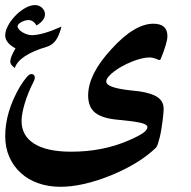

<svg xmlns="http://www.w3.org/2000/svg" viewBox="-30 -488 743 745"><path d="M111.8 -389.2Q99.1 -410.2 80.1 -410.2Q73.7 -410.2 66.4 -408Q59.1 -405.8 52.7 -402.3Q46.4 -398.9 42.2 -394.5Q38.1 -390.1 38.1 -386.2Q38.1 -380.4 43.5 -374Q48.8 -367.7 57.1 -362.8Q65.4 -357.9 75 -354.7Q84.5 -351.6 93.3 -351.6Q134.8 -351.6 208.5 -384.8Q199.7 -349.6 186.3 -331.3Q172.9 -313 151.9 -306.6Q43.9 -274.4 27.3 -224.1Q9.8 -237.3 9.8 -248.5Q9.8 -266.1 30.3 -300.3Q-9.8 -321.8 -9.8 -350.6Q-9.8 -368.7 1.7 -389.4Q13.2 -410.2 30.3 -427.7Q47.4 -445.3 67.6 -456.8Q87.9 -468.3 105.5 -468.3Q122.1 -468.3 133.3 -457.5Q144.5 -446.8 144.5 -432.6Q144.5 -408.7 111.8 -389.2ZM586.9 -254.9Q565.9 -265.1 550.3 -265.1Q535.6 -265.1 517.3 -260.5Q499 -255.9 480.5 -248.3Q461.9 -240.7 444.1 -231Q426.3 -221.2 412.6 -210.7Q398.9 -200.2 390.6 -190.2Q382.3 -180.2 382.3 -171.9Q382.3 -159.2 406 -150.9Q429.7 -142.6 473.1 -137.7H472.7Q509.8 -134.8 535.2 -128.9Q560.5 -123 575.9 -114.3Q591.3 -105.5 598.1 -93.3Q605 -81.1 605 -64.9Q605 -57.6 603.8 -44.9Q602.5 -32.2 600.6 -17.1Q598.6 -2 595.9 14.4Q593.3 30.8 589.8 44.9Q586.4 59.1 582.8 69.8Q579.1 80.6 575.7 84.5Q512.7 146 401.9 191.9Q291.5 236.8 203.6 236.8Q157.7 236.8 118.4 222.9Q79.1 209 50.8 183.3Q22.5 157.7 6.3 121.3Q-9.8 85 -9.8 40.5Q-9.8 -53.7 47.4 -151.9Q62.5 -175.8 73.2 -188.2Q84 -200.7 90.8 -200.7Q98.6 -200.7 101.8 -196.8Q105 -192.9 105 -187Q105 -183.1 103.5 -178.7Q102.1 -174.3 100.1 -170.4Q89.4 -149.9 80.8 -128.7Q72.3 -107.4 66.2 -87.4Q60.1 -67.4 56.9 -49.6Q53.7 -31.7 53.7 -18.6Q53.7 39.1 103 69.8Q152.3 100.6 246.1 100.6Q307.6 100.6 362.5 89.8Q417.5 79.1 466.3 58.1Q504.4 42 523.2 29.3Q542 16.6 542 5.4Q542 -5.9 513.4 -12Q484.9 -18.1 426.8 -23.4Q366.2 -28.8 339.1 -50.8Q312 -72.8 312 -117.2Q312 -158.2 334 -202.6Q356 -247.1 401.9 -296.9Q446.8 -346.7 487.8 -371.3Q528.8 -396 564.9 -396Q619.6 -396 619.6 -347.7Q619.6 -322.8 592.8 -256.8Z"/></svg>

Font: XB Niloofar
Style: Bold
Weight: 700
Designer: Behnam
Foundry: Irmug
Version: Version 7.201 2008